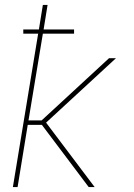

<svg xmlns="http://www.w3.org/2000/svg" viewBox="-20 -755 540 775"><path d="M338 0 149 -251H92L51 0H32L134 -619H74V-636H137L153 -735H172L156 -636H279V-619H153L95 -269H148L420 -520H448L166 -260L362 0Z"/></svg>

Font: Iosevka Thin Oblique
Style: Regular
Weight: 100
Italic angle: -9°
Monospace: yes
Designer: Belleve Invis
Foundry: Belleve Invis
Version: Version 32.5.0; ttfautohint (v1.8.4)